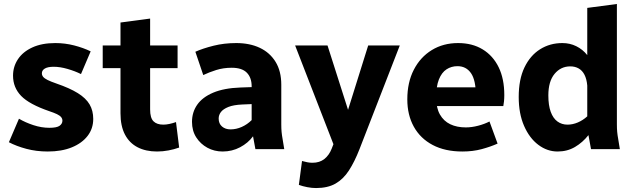

<svg xmlns="http://www.w3.org/2000/svg" viewBox="-20 -755 3218 972"><path d="M25 -35 76 -154Q108 -135 149 -121.5Q190 -108 230 -108Q268 -108 282 -118.5Q296 -129 296 -144Q296 -154 289.5 -162Q283 -170 268.5 -177Q254 -184 230 -192Q128 -227 87 -269.5Q46 -312 46 -372Q46 -418 71 -455.5Q96 -493 144 -515Q192 -537 260 -537Q309 -537 355.5 -525Q402 -513 439 -495L390 -380Q360 -395 322 -406Q284 -417 252 -417Q222 -417 207 -408Q192 -399 192 -384Q192 -374 198.5 -366Q205 -358 221 -350Q237 -342 266 -332Q333 -309 374 -283.5Q415 -258 433.5 -226.5Q452 -195 452 -153Q452 -104 423.5 -67Q395 -30 343.5 -9Q292 12 222 12Q164 12 113.5 -1.5Q63 -15 25 -35Z M500 -410V-525H590V-641L740 -661V-525H879V-410H740V-201Q740 -158 757 -141Q774 -124 807 -124Q821 -124 837.5 -127.5Q854 -131 871 -137L887 -8Q862 1 833 6.5Q804 12 775 12Q718 12 676.5 -9.5Q635 -31 612.5 -74Q590 -117 590 -182V-410Z M952 -138Q952 -187 978.5 -225Q1005 -263 1059.5 -286Q1114 -309 1197 -312L1254 -314V-318Q1254 -362 1229.5 -387Q1205 -412 1153 -412Q1111 -412 1074.5 -400.5Q1038 -389 1009 -375L969 -493Q1007 -510 1061 -523.5Q1115 -537 1176 -537Q1244 -537 1295 -513Q1346 -489 1375 -442Q1404 -395 1404 -326V-125Q1404 -104 1405.5 -87.5Q1407 -71 1411 -49L1419 0H1273L1261 -65Q1236 -31 1195.5 -9.5Q1155 12 1107 12Q1065 12 1030 -7Q995 -26 973.5 -59.5Q952 -93 952 -138ZM1087 -155Q1087 -129 1104 -114.5Q1121 -100 1147 -100Q1176 -100 1204 -112.5Q1232 -125 1254 -147V-228L1207 -226Q1162 -224 1136 -213.5Q1110 -203 1098.5 -188Q1087 -173 1087 -155Z M1474 -525H1638L1742 -199L1844 -525H2004L1800 0Q1775 64 1746.5 108Q1718 152 1678.5 174.5Q1639 197 1580 197Q1559 197 1535.5 192.5Q1512 188 1493 181L1509 60Q1523 64 1536 66.5Q1549 69 1562 69Q1598 69 1622 50Q1646 31 1659 -2L1668 -25Z M2042 -252Q2042 -338 2075 -402Q2108 -466 2166 -501.5Q2224 -537 2299 -537Q2371 -537 2423.5 -505Q2476 -473 2504.5 -414.5Q2533 -356 2533 -274Q2533 -257 2531.5 -242Q2530 -227 2528 -218H2149V-313H2420L2389 -272Q2389 -349 2364.5 -384.5Q2340 -420 2296 -420Q2265 -420 2240.5 -404Q2216 -388 2202 -353Q2188 -318 2188 -262Q2188 -209 2207 -175.5Q2226 -142 2259.5 -126Q2293 -110 2338 -110Q2368 -110 2400.5 -118.5Q2433 -127 2458 -140L2499 -28Q2463 -12 2418.5 0Q2374 12 2321 12Q2233 12 2170.5 -21Q2108 -54 2075 -113.5Q2042 -173 2042 -252Z M2606 -264Q2606 -353 2635 -413.5Q2664 -474 2714 -505.5Q2764 -537 2827 -537Q2865 -537 2897.5 -521Q2930 -505 2953 -476V-715L3103 -735V-125Q3103 -104 3104.5 -87.5Q3106 -71 3110 -49L3118 0H2972L2959 -71Q2930 -34 2891 -11Q2852 12 2803 12Q2750 12 2705 -22Q2660 -56 2633 -118Q2606 -180 2606 -264ZM2756 -272Q2756 -222 2768 -189Q2780 -156 2802 -140Q2824 -124 2853 -124Q2879 -124 2905 -135Q2931 -146 2953 -166V-322Q2950 -355 2939 -376.5Q2928 -398 2909.5 -408.5Q2891 -419 2867 -419Q2819 -419 2787.5 -381Q2756 -343 2756 -272Z"/></svg>

Font: Radio Canada
Style: Regular
Weight: 400
Designer: Charles Daoud, Etienne Aubert Bonn, Alexandre Saumier Demers, Jacques Le Bailly
Foundry: Radio-Canada
Version: Version 2.104;gftools[0.9.28.dev5+ged2979d]